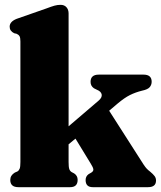

<svg xmlns="http://www.w3.org/2000/svg" viewBox="-20 -775 666 795"><path d="M56 0Q22.5 0 22.5 -30Q22.5 -49 41.5 -60.5L52 -65Q58.5 -69 61.5 -76.8Q64.5 -84.5 64.5 -104.5V-603.5Q64.5 -619 60.8 -625.2Q57 -631.5 49 -635L38.5 -637.5Q20 -646.5 20 -664.5Q20 -685.5 49 -697L172 -740Q193 -748 205.5 -751.5Q218 -755 230.5 -755Q246.5 -755 255.2 -745Q264 -735 264 -719.5V-252L388.5 -358.5Q403.5 -371.5 401 -384Q398.5 -396.5 381 -403.5L369 -409.5Q355 -419 355 -436Q355 -466 389 -466H574.5Q608 -466 608 -436.5Q608 -424 600 -414.2Q592 -404.5 568 -399.5Q541.5 -393 518.2 -381.5Q495 -370 465.5 -345L432 -316.5L575 -93Q582 -82.5 588 -76.2Q594 -70 602 -64Q614 -54 620 -46Q626 -38 626 -27.5Q626 0 593 0H364Q334.5 0 334.5 -29.5Q334.5 -45 347 -54L357.5 -60Q367.5 -66 366.5 -74Q365.5 -82 356 -97L292.5 -201L264 -177.5V-104.5Q264 -83.5 266.8 -75.2Q269.5 -67 276.5 -62.5L287 -57Q301.5 -47.5 301.5 -30.5Q301.5 0 270.5 0Z"/></svg>

Font: Fraunces 72pt S050 Black
Style: Regular
Weight: 900
Version: Version 1.000; ttfautohint (v1.8.3)